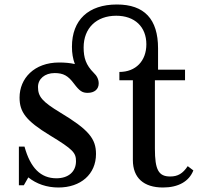

<svg xmlns="http://www.w3.org/2000/svg" viewBox="-20 -824 889 854"><path d="M240 10C339 10 407 -49 407 -139C407 -207 375 -247 247 -324C168 -372 149 -394 149 -437C149 -473 179 -499 223 -499C262 -499 283 -487 309 -452C334 -419 346 -411 370 -411C400 -411 419 -427 419 -453C419 -471 411 -487 397 -500C362 -535 352 -567 352 -613C352 -699 409 -754 497 -754C579 -754 631 -705 631 -627C631 -553 584 -504 511 -504V-467H571V-112C571 -33 619 10 705 10C773 10 821 -17 840 -66L815 -85C793 -52 771 -39 737 -39C685 -39 669 -69 669 -163V-467H803V-514H683V-609C683 -739 622 -804 500 -804C373 -804 300 -735 300 -616C300 -588 304 -563 313 -539C292 -544 268 -546 243 -546C132 -546 67 -475 67 -390C67 -326 95 -287 202 -222C306 -159 318 -144 318 -107C318 -60 284 -31 231 -31C161 -31 115 -77 89 -172H64V0H86L106 -35C142 -6 188 10 240 10Z"/></svg>

Font: Libre Baskerville
Style: Regular
Weight: 400
Designer: Pablo Impallari, Rodrigo Fuenzalida
Foundry: Pablo Impallari, Rodrigo Fuenzalida
Version: Version 1.051;Glyphs 3.2.3 (3260)